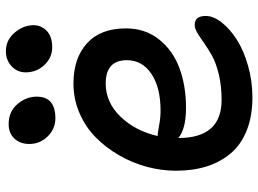

<svg xmlns="http://www.w3.org/2000/svg" viewBox="-132 -654 872 648"><g transform="rotate(-90 304.0 -330.0)"><path d="M467.8 -589.8Q433.6 -589.8 408.7 -616.2Q383.8 -642.6 383.8 -679.2Q383.8 -707.5 404.3 -726.8Q424.8 -746.1 455.1 -746.1Q493.2 -746.1 518.1 -716.3Q543 -686.5 543 -652.8Q543 -627.4 524.2 -608.6Q505.4 -589.8 467.8 -589.8ZM229 -579.1Q192.9 -579.1 167.5 -605.2Q142.1 -631.3 142.1 -667Q142.1 -698.2 160.4 -717.5Q178.7 -736.8 209 -736.8Q251.5 -736.8 276.6 -707.3Q301.8 -677.7 301.8 -642.1Q301.8 -579.1 229 -579.1ZM299.8 85.9Q236.3 85.9 188.2 66.9Q140.1 47.9 110.6 12.9Q81.1 -22 66.4 -68.4Q51.8 -114.7 51.8 -171.9Q51.8 -220.7 64.9 -270Q78.1 -319.3 103.8 -363.8Q129.4 -408.2 164.3 -442.9Q199.2 -477.5 246.6 -497.8Q293.9 -518.1 346.2 -518.1Q431.6 -518.1 481.9 -472.4Q532.2 -426.8 532.2 -340.8Q532.2 -276.4 495.4 -229.7Q458.5 -183.1 398.7 -160.6Q338.9 -138.2 264.2 -138.2Q192.9 -138.2 162.1 -164.1Q162.1 -18.1 291 -18.1Q337.4 -18.1 376.2 -27.3Q415 -36.6 439.2 -50Q463.4 -63.5 482.2 -76.9Q501 -90.3 516.4 -99.6Q531.7 -108.9 543.9 -108.9Q574.2 -108.9 574.2 -71.8Q574.2 -45.9 552.5 -18.1Q530.8 9.8 494.6 33Q458.5 56.2 406.7 71Q355 85.9 299.8 85.9ZM170.9 -233.9Q177.7 -233.9 204.6 -229Q231.4 -224.1 253.9 -224.1Q333 -224.1 378.9 -255.1Q424.8 -286.1 424.8 -337.9Q424.8 -409.2 346.2 -409.2Q282.2 -409.2 234.1 -359.1Q186 -309.1 168.9 -233.9Z"/></g></svg>

Font: Shantell Sans Irregular Bouncy
Style: Regular
Weight: 500
Designer: Stephen Nixon, Anya Danilova, Shantell Martin
Foundry: Arrow Type
Version: Version 1.006;[9816181b4]